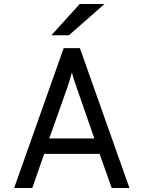

<svg xmlns="http://www.w3.org/2000/svg" viewBox="-20 -941 719 961"><path d="M237.3 -764.6Q272.5 -803.7 378.9 -920.9Q410.2 -920.9 502.9 -920.9Q459 -881.8 325.2 -764.6Q302.7 -764.6 237.3 -764.6ZM539.1 0Q524.4 -43 478.5 -170.9Q409.2 -170.9 201.2 -170.9Q186.5 -127.9 141.6 0Q119.1 0 50.8 0Q113.3 -174.8 298.8 -700.2Q319.3 -700.2 379.9 -700.2Q442.4 -525.4 627.9 0Q605.5 0 539.1 0ZM452.1 -248Q429.7 -312.5 362.3 -506.8Q344.7 -555.7 339.8 -578.1Q329.1 -539.1 318.4 -506.8Q288.1 -420.9 226.6 -248Q283.2 -248 452.1 -248Z"/></svg>

Font: Overpass
Style: Regular
Weight: 400
Designer: Delve Withrington, Thomas Jockin
Version: Version 3.000;DELV;Overpass; ttfautohint (v1.5)